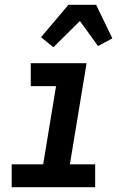

<svg xmlns="http://www.w3.org/2000/svg" viewBox="-20 -785 540 805"><path d="M379 0H29V-96H161L215 -424H109V-520H343L273 -96H379ZM204 -587 152 -629 267 -765H383L451 -624L391 -592L315 -697Z"/></svg>

Font: Iosevka Oblique
Style: Bold
Weight: 700
Italic angle: -9°
Monospace: yes
Designer: Belleve Invis
Foundry: Belleve Invis
Version: Version 32.5.0; ttfautohint (v1.8.4)